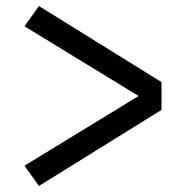

<svg xmlns="http://www.w3.org/2000/svg" viewBox="-20 -658 640 636"><path d="M109 -42 61 -109 439 -340 61 -571 109 -638 515 -386V-294Z"/></svg>

Font: Iosevka Medium Extended
Style: Regular
Weight: 500
Width: 7
Monospace: yes
Designer: Belleve Invis
Foundry: Belleve Invis
Version: Version 32.5.0; ttfautohint (v1.8.4)